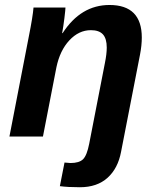

<svg xmlns="http://www.w3.org/2000/svg" viewBox="-20 -559 640 786"><path d="M417 -364.3Q417 -400.9 401.4 -418.2Q385.7 -435.5 352.1 -435.5Q302.7 -435.5 263.9 -393.8Q225.1 -352.1 210.9 -283.2L155.8 0H18.6L98.1 -410.2Q114.3 -491.2 117.2 -528.3H248Q248 -520.5 243.7 -485.1Q239.3 -449.7 234.4 -423.3H236.3Q311 -538.6 428.2 -538.6Q560.5 -538.6 560.5 -405.3Q560.5 -373.5 553.2 -335.4L475.6 62.5Q462.9 130.4 420.2 168.9Q377.4 207.5 307.1 207.5Q258.3 207.5 225.1 203.1L244.1 106.4L268.6 108.4Q304.2 108.4 320.1 92.8Q335.9 77.1 345.2 29.3L409.7 -302.2Q417 -338.4 417 -364.3Z"/></svg>

Font: Cousine
Style: Bold Italic
Weight: 700
Italic angle: -12°
Monospace: yes
Designer: Steve Matteson
Foundry: Ascender Corporation
Version: Version 1.20